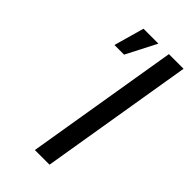

<svg xmlns="http://www.w3.org/2000/svg" viewBox="-226 -794 859 859"><g transform="rotate(45 203.5 -364.0)"><path d="M394 -727.5 273.4 0H180.7L301.3 -727.5ZM100.1 -584 140.6 -727.5H234.9L161.1 -584Z"/></g></svg>

Font: Inter
Style: Italic
Weight: 400
Italic angle: -9.3988°
Designer: Rasmus Andersson
Foundry: rsms
Version: Version 4.001;git-66647c0bb